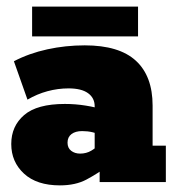

<svg xmlns="http://www.w3.org/2000/svg" viewBox="-20 -550 534 580"><path d="M161 10Q91 10 52.5 -25.5Q14 -61 14 -115Q14 -169 53 -202.5Q92 -236 176 -236Q208 -236 239 -231Q270 -226 285 -220L266 -206V-229Q266 -254 246 -268.5Q226 -283 187 -283Q155 -283 123.5 -274.5Q92 -266 63 -249L22 -365Q68 -389 123 -401Q178 -413 236 -413Q340 -413 390.5 -366.5Q441 -320 441 -231V-110H481V0H281V-68L308 -50Q274 -25 241 -7.5Q208 10 161 10ZM222 -86Q241 -86 256 -95Q271 -104 281 -115L266 -78V-169L284 -141Q274 -147 259.5 -150.5Q245 -154 228 -154Q208 -154 196 -145Q184 -136 184 -119Q184 -103 195 -94.5Q206 -86 222 -86ZM77 -440V-530H397V-440Z"/></svg>

Font: Rokkitt Black
Style: Regular
Weight: 900
Designer: Vernon Adams
Foundry: Vernon Adams
Version: Version 3.103